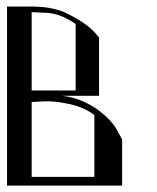

<svg xmlns="http://www.w3.org/2000/svg" viewBox="-20 -582 493 601"><path d="M216.8 -298.8H79.1V-282.2V-262.7L113.3 -264.6C136.1 -266 161.5 -263.7 189.5 -257.8C204.4 -255.2 219.4 -251 234.4 -245.1C249.3 -239.3 263 -231.4 275.4 -221.7V-28.3H79.1V-1H135.7H362.3V-145.5L345.7 -175.8C334.6 -196 315.8 -216.1 289.1 -236.3C275.4 -246.7 259.1 -256.2 240.2 -264.6C221.4 -273.1 199.5 -279 174.8 -282.2H290V-464.8L283.2 -472.7C279.3 -477.9 273.1 -484.4 264.6 -492.2C249 -506.5 225.9 -521.5 195.3 -537.1C164.7 -553.4 126 -561.5 79.1 -561.5H2V-1H79.1V-543.9L124 -542C154.6 -540.7 185.5 -529 216.8 -506.8Z"/></svg>

Font: Cully Mac
Style: Regular
Weight: 400
Designer: Arif Nurcahyadi
Version: Version 1.0